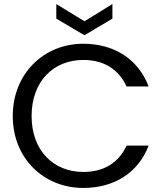

<svg xmlns="http://www.w3.org/2000/svg" viewBox="-20 -922 812 948"><path d="M397 -817 258 -902V-830L397 -748L535 -830V-902ZM43 -349C43 -140 196 6 391 6C543 6 662 -68 714 -203H605C566 -119 494 -73 391 -73C245 -73 136 -178 136 -349C136 -521 245 -626 391 -626C494 -626 566 -579 605 -495H714C662 -631 543 -706 391 -706C196 -706 43 -558 43 -349Z"/></svg>

Font: Matrixport Regular
Style: Regular
Weight: 400
Designer: Ninad Kale (Devanagari), Jonny Pinhorn (Latin)
Foundry: Indian Type Foundry
Version: Version 3.200;PS 1.000;hotconv 16.6.54;makeotf.lib2.5.65590